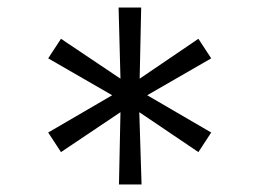

<svg xmlns="http://www.w3.org/2000/svg" viewBox="-20 -770 680 510"><path d="M108 -418 142 -366 300 -472 296 -280H356L350 -472L507 -366L541 -418L371 -517L541 -615L507 -667L351 -561L355 -750H295L300 -561L142 -667L108 -615L278 -517Z"/></svg>

Font: altertype_V2
Style: Regular
Weight: 400
Designer: Simon Renaud
Version: Version 2.001;Glyphs 3.1.2 (3151)